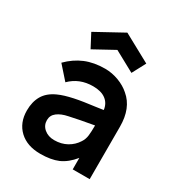

<svg xmlns="http://www.w3.org/2000/svg" viewBox="-195 -936 989 1073"><g transform="rotate(30 300.0 -399.0)"><path d="M179 -631 133.5 -717.5 310.5 -814.5 488.5 -717.5 442.5 -631 310.5 -703ZM428 0V-74Q388 -24.5 341 -4Q295 15.5 227 15.5Q142 15.5 92 -31Q41.5 -78.5 41.5 -157.5Q41.5 -213.5 64.8 -253.5Q88 -293.5 140.5 -317.5Q160 -326.5 183.2 -333.5Q206.5 -340.5 234.5 -346.5Q262.5 -352.5 295.8 -357.5Q329 -362.5 368.5 -367.5L412.5 -374Q407.5 -414.5 377.5 -437Q347.5 -459.5 295 -459.5Q207.5 -459.5 149 -401L75 -484.5Q121.5 -531.5 177.2 -554.8Q233 -578 305 -578Q327 -578 349.2 -573.8Q371.5 -569.5 392.2 -561.8Q413 -554 431.8 -543Q450.5 -532 465.5 -518.5Q537.5 -458.5 537.5 -338.5V0ZM413.5 -275Q318.5 -258.5 258.5 -245Q216 -236.5 190.8 -217.2Q165.5 -198 165.5 -166.5Q165.5 -133 191 -111.5Q217 -89.5 256 -89.5Q301.5 -89.5 337 -109.2Q372.5 -129 393.5 -162.5Q407.5 -183.5 410.5 -210Q413.5 -235.5 413.5 -275Z"/></g></svg>

Font: Russisch Sans
Style: Bold
Weight: 700
Designer: Michael Sharanda (font) & Cristiano Sobral (main changes)
Foundry: Michael Sharanda
Version: Version 2.00;September 8, 2020;FontCreator 13.0.0.2681 64-bi